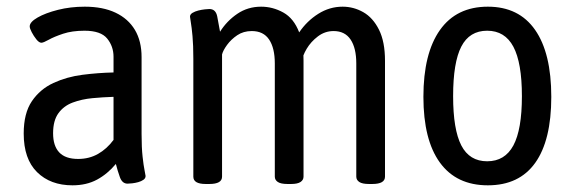

<svg xmlns="http://www.w3.org/2000/svg" viewBox="-20 -549 1718 575"><path d="M197 6Q131 6 91 -33.5Q51 -73 51 -149Q51 -210 75.5 -246Q100 -282 140 -300.5Q180 -319 227 -325Q274 -331 320 -332V-379Q320 -410 301 -433.5Q282 -457 233 -457Q196 -457 169 -448Q142 -439 126 -430Q110 -421 104 -421Q97 -421 89 -431Q81 -441 75 -452.5Q69 -464 69 -470Q69 -483 92.5 -496.5Q116 -510 153.5 -519.5Q191 -529 234 -529Q288 -529 326 -511Q364 -493 384 -459.5Q404 -426 404 -378V-148Q404 -107 407 -80Q410 -53 413 -38.5Q416 -24 416 -22Q416 -15 409.5 -10.5Q403 -6 394 -3.5Q385 -1 376 0Q367 1 362 1Q346 1 339 -18.5Q332 -38 327 -58Q302 -28 270.5 -11Q239 6 197 6ZM214 -73Q247 -73 273.5 -88Q300 -103 320 -130V-259Q288 -258 256.5 -255Q225 -252 198 -242Q171 -232 155 -210Q139 -188 139 -150Q139 -112 157.5 -92.5Q176 -73 214 -73Z M596 2Q559 2 559 -20V-373Q559 -414 556.5 -441Q554 -468 551.5 -482Q549 -496 549 -499Q549 -506 556.5 -510.5Q564 -515 574 -517.5Q584 -520 593.5 -521Q603 -522 607 -522Q626 -522 630.5 -500Q635 -478 639 -454Q659 -486 690.5 -507.5Q722 -529 762 -529Q797 -529 828.5 -511.5Q860 -494 876 -452Q899 -486 933 -507.5Q967 -529 1006 -529Q1039 -529 1068 -512.5Q1097 -496 1115 -460Q1133 -424 1133 -367V-20Q1133 2 1095 2H1085Q1065 2 1056 -4Q1047 -10 1047 -20V-359Q1047 -405 1030 -430.5Q1013 -456 979 -456Q953 -456 932 -440Q911 -424 898.5 -403Q886 -382 884 -365L885 -415Q888 -403 888.5 -391Q889 -379 889 -367V-20Q889 -10 880 -4Q871 2 852 2H841Q821 2 812 -4Q803 -10 803 -20V-359Q803 -405 786 -430.5Q769 -456 734 -456Q709 -456 690.5 -443.5Q672 -431 660 -414.5Q648 -398 645 -386V-20Q645 2 607 2Z M1441 6Q1347 6 1297.5 -62Q1248 -130 1248 -259Q1248 -389 1297.5 -459Q1347 -529 1441 -529Q1534 -529 1582.5 -459.5Q1631 -390 1631 -259Q1631 -129 1583 -61.5Q1535 6 1441 6ZM1439 -66Q1492 -66 1517.5 -113.5Q1543 -161 1543 -261Q1543 -361 1517.5 -409Q1492 -457 1439 -457Q1386 -457 1361.5 -409.5Q1337 -362 1337 -261Q1337 -161 1361.5 -113.5Q1386 -66 1439 -66Z"/></svg>

Font: Asap Condensed VF Beta
Style: Regular
Weight: 400
Designer: Pablo Cosgaya
Foundry: Omnibus-Type
Version: Version 1.008